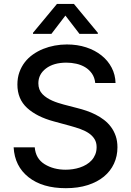

<svg xmlns="http://www.w3.org/2000/svg" viewBox="-20 -969 683 1001"><path d="M51.1 -201H161.2Q165.8 -142 212.7 -112.9Q259.2 -84.2 322.4 -84.2Q340.6 -84.2 359.6 -87Q378.6 -89.8 396.5 -95.7Q414.4 -101.6 430.2 -111Q446 -120.4 457.9 -133.5Q469.8 -146.7 476.7 -163.7Q483.7 -180.8 483.7 -202.1Q483.7 -226.2 473 -243.6Q462.4 -261 443.9 -273.8Q425.4 -286.6 400.2 -295.8Q375 -305 345.9 -312.9L259.9 -336.3Q171.9 -360.1 121.4 -406.2Q70.7 -452.8 70.7 -528.4Q70.7 -563.2 81 -592.2Q91.3 -621.1 109.2 -644.4Q127.1 -667.6 151.8 -685Q176.5 -702.4 205.1 -714Q233.7 -725.5 265.3 -731.4Q296.9 -737.2 328.5 -737.2Q383.5 -737.2 429.5 -722.1Q475.5 -707 509.2 -680Q543 -653.1 562.1 -616.3Q581.3 -579.5 582.4 -536.2H476.6Q473.4 -565.3 459.2 -585.6Q445 -605.8 424.2 -618.4Q403.4 -631 377.8 -636.7Q352.3 -642.4 326 -642.4Q259.6 -642.4 219.5 -611.9Q180 -581.7 180 -534.8Q180 -500.4 201.3 -478.3Q212 -467.3 225.3 -458.8Q238.6 -450.3 253.2 -443.9Q267.8 -437.5 282.8 -432.7Q297.9 -427.9 312.1 -424L383.2 -405.5Q406.2 -399.9 430.8 -391.5Q455.3 -383.2 478.5 -371.4Q501.8 -359.7 522.4 -343.9Q543 -328.1 558.6 -307.2Q574.2 -286.2 583.3 -259.9Q592.3 -233.7 592.3 -201Q592.3 -154.8 574.2 -115.8Q556.1 -76.7 521.7 -48.3Q487.2 -19.9 437.1 -3.9Q387.1 12.1 323.2 12.1Q201 12.1 128.9 -45.1Q56.5 -102.3 51.1 -201ZM152 -797.9 277 -948.5H365.4L490.1 -797.9V-792.6H394.2L321 -887.8L248.2 -792.6H152Z"/></svg>

Font: Inter P Medium
Style: Regular
Weight: 500
Designer: Rasmus Andersson
Foundry: rsms
Version: Version 3.018;git-588b23468